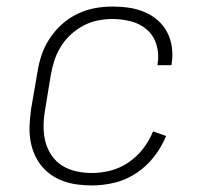

<svg xmlns="http://www.w3.org/2000/svg" viewBox="-20 -558 640 586"><path d="M261 8Q238 8 215.5 5Q193 2 172.5 -5.5Q152 -13 134.5 -25.5Q117 -38 104 -55Q91 -72 83 -92.5Q75 -113 72 -135Q69 -157 70.5 -180Q72 -203 75 -226L94 -336Q98 -363 106.5 -389Q115 -415 131 -439.5Q147 -464 168.5 -483.5Q190 -503 216 -515.5Q242 -528 269 -533Q296 -538 323 -538Q349 -538 373.5 -534.5Q398 -531 420.5 -521.5Q443 -512 461 -496.5Q479 -481 490 -460Q501 -439 504.5 -414Q508 -389 504 -364Q504 -363 503.5 -361.5Q503 -360 503 -359H460Q461 -360 461 -361Q461 -362 461 -363Q466 -392 458 -420Q450 -448 429.5 -466.5Q409 -485 381 -492.5Q353 -500 323 -500Q301 -500 278.5 -495.5Q256 -491 235 -480Q214 -469 196 -452.5Q178 -436 165.5 -415.5Q153 -395 146 -373.5Q139 -352 135 -329L117 -219Q113 -195 113 -170.5Q113 -146 119 -124Q125 -102 138 -83Q151 -64 170.5 -52Q190 -40 213.5 -35Q237 -30 261 -30Q289 -30 318 -37.5Q347 -45 372.5 -62.5Q398 -80 417 -104.5Q436 -129 447 -157L487 -143Q473 -109 450 -79.5Q427 -50 396 -29.5Q365 -9 330 -0.5Q295 8 261 8Z"/></svg>

Font: Iosevka Slab XLtEx
Style: Italic
Weight: 200
Width: 7
Italic angle: -9°
Monospace: yes
Designer: Belleve Invis
Foundry: Belleve Invis
Version: Version 11.1.0; ttfautohint (v1.8.3)